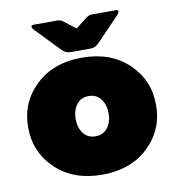

<svg xmlns="http://www.w3.org/2000/svg" viewBox="-81 -773 794 862"><g transform="rotate(-10 316.5 -341.5)"><path d="M316.7 -550H270.8Q250 -550 233.3 -566.7L125 -679.2Q118.3 -687.5 118.3 -692.5Q118.3 -700 129.2 -700H237.5Q251.7 -700 262.5 -691.7L316.7 -650L370.8 -691.7Q381.7 -700 395.8 -700H504.2Q515 -700 515 -692.5Q515 -687.5 508.3 -679.2L400 -566.7Q383.3 -550 362.5 -550ZM105.4 -60Q25 -136.7 25 -250Q25 -363.3 105.4 -440Q185.8 -516.7 316.7 -516.7Q447.5 -516.7 527.9 -440Q608.3 -363.3 608.3 -250Q608.3 -136.7 527.9 -60Q447.5 16.7 316.7 16.7Q185.8 16.7 105.4 -60ZM261.7 -315.8Q241.7 -290 241.7 -250Q241.7 -210 261.7 -184.2Q281.7 -158.3 316.7 -158.3Q351.7 -158.3 371.7 -184.2Q391.7 -210 391.7 -250Q391.7 -290 371.7 -315.8Q351.7 -341.7 316.7 -341.7Q281.7 -341.7 261.7 -315.8Z"/></g></svg>

Font: BoonTook Mon
Style: Regular
Weight: 400
Designer: Sungsit Sawaiwan
Foundry: FontUni
Version: Version 3.0